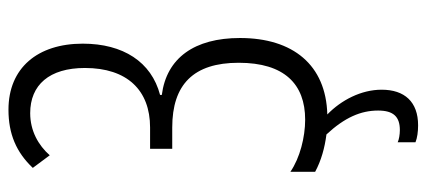

<svg xmlns="http://www.w3.org/2000/svg" viewBox="-290 -474 983 442"><g transform="rotate(-90 201.0 -252.5)"><path d="M216 135C216 88 192 42 159 10C273 7 335 -69 335 -191C335 -296 289 -360 204 -371V-375C280 -395 322 -460 322 -553C322 -657 266 -724 170 -724C114 -724 72 -706 36 -668L65 -629C88 -655 121 -674 162 -674C227 -674 266 -630 266 -548C266 -451 215 -398 129 -398H80V-347H129C228 -347 278 -298 278 -194C278 -89 229 -41 147 -41C107 -41 59 -53 27 -75V-18C53 -4 82 4 113 8C152 50 168 87 168 127C168 162 154 177 123 177C113 177 101 175 95 172V213C105 217 119 219 134 219C188 219 216 188 216 135Z"/></g></svg>

Font: Noto Sans Display Condensed Light
Style: Regular
Weight: 300
Width: 3
Designer: Monotype Design Team
Foundry: Monotype Imaging Inc.
Version: Version 1.900